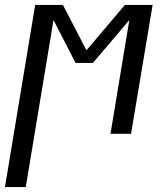

<svg xmlns="http://www.w3.org/2000/svg" viewBox="-49 -540 669 775"><path d="M-29 215 93 -520H205L300 -337L455 -520H567L480 0H397L473 -459L326 -286H256L167 -459L55 215Z"/></svg>

Font: Iosevka SS04 Extended
Style: Italic
Weight: 400
Width: 7
Italic angle: -9°
Monospace: yes
Designer: Belleve Invis
Foundry: Belleve Invis
Version: Version 19.0.0; ttfautohint (v1.8.4)